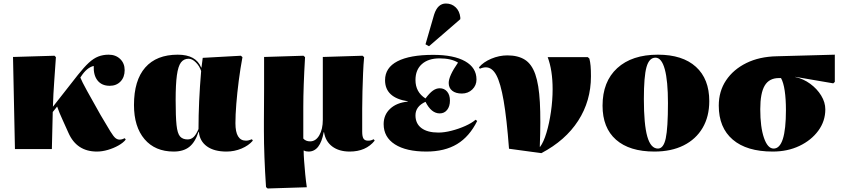

<svg xmlns="http://www.w3.org/2000/svg" viewBox="-20 -848 4792 1092"><path d="M531 14Q416 14 369 -93Q353 -130 335 -168.5Q317 -207 305 -242L280 -211L275 0H65L54 -524L290 -531L298 -523Q294 -461 288.5 -387Q283 -313 281 -241L423 -422Q458 -466 485 -491Q512 -516 539 -526.5Q566 -537 598 -537Q638 -537 663.5 -512.5Q689 -488 689 -449Q689 -409 665.5 -384.5Q642 -360 604 -360Q559 -360 535 -390Q511 -420 513 -473Q474 -464 441 -413L437 -407Q445 -386 475 -331.5Q505 -277 552 -194Q589 -131 607.5 -101Q626 -71 637 -62.5Q648 -54 660 -54Q674 -54 690 -62L695 -54Q681 -36 653.5 -20.5Q626 -5 593.5 4.5Q561 14 531 14Z M968 14Q862 14 802 -56.5Q742 -127 742 -251Q742 -391 806 -464Q870 -537 991 -537Q1095 -537 1124 -464H1126L1133 -519L1350 -531L1359 -523Q1347 -459 1338 -389.5Q1329 -320 1324 -257Q1319 -194 1319 -147Q1319 -48 1379 -48Q1394 -48 1413 -56L1418 -48Q1394 -20 1353.5 -3Q1313 14 1268 14Q1198 14 1157 -15.5Q1116 -45 1111 -98H1109Q1090 -39 1056.5 -12.5Q1023 14 968 14ZM1047 -55Q1067 -55 1081.5 -69Q1096 -83 1109 -114Q1109 -267 1124 -444Q1115 -472 1094 -493Q1073 -514 1053 -514Q1025 -514 1009 -492.5Q993 -471 986 -419.5Q979 -368 979 -279Q979 -185 984 -137Q989 -89 1004 -72Q1019 -55 1047 -55Z M1502 224 1493 216Q1487 127 1484 46Q1481 -35 1481 -103Q1481 -122 1481 -159.5Q1481 -197 1481.5 -245Q1482 -293 1482 -344.5Q1482 -396 1482 -443Q1482 -490 1482 -524L1706 -531L1715 -523Q1705 -353 1705 -240.5Q1705 -128 1705 -60Q1719 -44 1744 -44Q1776 -44 1796 -78.5Q1816 -113 1816 -167V-524L2042 -531L2051 -523Q2047 -482 2045 -431.5Q2043 -381 2041.5 -329Q2040 -277 2040 -230Q2040 -183 2040 -148.5Q2040 -114 2040 -99Q2040 -71 2047.5 -59.5Q2055 -48 2073 -48Q2085 -48 2090.5 -50Q2096 -52 2106 -56L2111 -48Q2061 14 1969 14Q1908 14 1869.5 -15Q1831 -44 1823 -96H1821Q1801 14 1735 14Q1718 14 1709 8H1707Q1707 29 1709.5 65.5Q1712 102 1716 142.5Q1720 183 1725 217Z M2405 14Q2290 14 2226 -27Q2162 -68 2162 -142Q2162 -195 2199 -229.5Q2236 -264 2299 -270V-272Q2170 -292 2170 -392Q2170 -463 2240.5 -499.5Q2311 -536 2444 -536Q2561 -536 2625.5 -499.5Q2690 -463 2690 -396Q2690 -362 2666 -339Q2642 -316 2607 -316Q2572 -316 2552 -332Q2532 -348 2532 -376Q2532 -416 2585 -492Q2546 -516 2480 -516Q2416 -516 2379.5 -483.5Q2343 -451 2343 -393Q2343 -324 2400 -288Q2423 -319 2442 -332.5Q2461 -346 2481 -346Q2507 -346 2523 -327Q2539 -308 2539 -276Q2539 -243 2523 -223Q2507 -203 2481 -203Q2433 -203 2400 -269Q2343 -243 2343 -192Q2343 -145 2377 -119.5Q2411 -94 2474 -94Q2507 -94 2548 -104.5Q2589 -115 2626 -131.5Q2663 -148 2685 -167L2694 -160Q2650 -71 2579.5 -28.5Q2509 14 2405 14ZM2420 -585 2400 -596 2449 -765Q2469 -828 2516 -828Q2549 -828 2571.5 -806.5Q2594 -785 2598 -749V-739Z M3059 23 2875 -2Q2862 -174 2844.5 -275Q2827 -376 2803 -420.5Q2779 -465 2743 -465Q2727 -465 2709 -457L2704 -465Q2729 -495 2774 -514Q2819 -533 2866 -533Q2926 -533 2965 -508.5Q3004 -484 3024.5 -425.5Q3045 -367 3050.5 -266Q3056 -165 3050 -13H3052Q3072 -40 3088 -93Q3104 -146 3113.5 -212Q3123 -278 3123 -341Q3123 -448 3095 -523H3323L3332 -515Q3337 -496 3339 -473Q3341 -450 3341 -414Q3341 -274 3268.5 -161.5Q3196 -49 3059 23Z M3702 14Q3560 14 3483.5 -53.5Q3407 -121 3407 -247Q3407 -384 3490.5 -460.5Q3574 -537 3722 -537Q3862 -537 3938 -468Q4014 -399 4014 -273Q4014 -185 3976 -120.5Q3938 -56 3868 -21Q3798 14 3702 14ZM3722 -3Q3754 -3 3766.5 -61.5Q3779 -120 3779 -262Q3779 -388 3761 -454Q3743 -520 3708 -520Q3672 -520 3657 -466.5Q3642 -413 3642 -285Q3642 -140 3661.5 -71.5Q3681 -3 3722 -3Z M4375 14Q4227 14 4147.5 -54Q4068 -122 4068 -247Q4068 -329 4109.5 -391Q4151 -453 4225 -489.5Q4299 -526 4398 -528L4728 -537V-382L4719 -374L4503 -411V-410Q4549 -400 4588 -371.5Q4627 -343 4650.5 -304.5Q4674 -266 4674 -226Q4674 -159 4634 -104.5Q4594 -50 4526.5 -18Q4459 14 4375 14ZM4380 -3Q4450 -3 4450 -222Q4450 -285 4443 -332Q4436 -379 4422 -404H4410Q4355 -404 4329.5 -361.5Q4304 -319 4304 -227Q4304 -125 4325 -64Q4346 -3 4380 -3Z"/></svg>

Font: Display Black
Style: Regular
Weight: 900
Designer: Latin by Veronika Burian and Jose Scaglione. Greek by Irene Vlachou. Cyrillic by Vera Evstafieva.
Foundry: TypeTogether
Version: Version 3.002